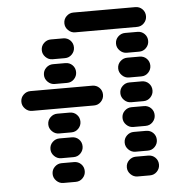

<svg xmlns="http://www.w3.org/2000/svg" viewBox="-50 -737 700 773"><g transform="rotate(-5 300.0 -350.0)"><path d="M435 -50Q435 -34 447 -22Q459 -10 475 -10H525Q542 -10 553.5 -22Q565 -34 565 -50Q565 -67 553.5 -78.5Q542 -90 525 -90H475Q459 -90 447 -78.5Q435 -67 435 -50ZM135 -50Q135 -34 147 -22Q159 -10 175 -10H225Q242 -10 253.5 -22Q265 -34 265 -50Q265 -67 253.5 -78.5Q242 -90 225 -90H175Q159 -90 147 -78.5Q135 -67 135 -50ZM435 -150Q435 -134 447 -122Q459 -110 475 -110H525Q542 -110 553.5 -122Q565 -134 565 -150Q565 -167 553.5 -178.5Q542 -190 525 -190H475Q459 -190 447 -178.5Q435 -167 435 -150ZM135 -150Q135 -134 147 -122Q159 -110 175 -110H225Q242 -110 253.5 -122Q265 -134 265 -150Q265 -167 253.5 -178.5Q242 -190 225 -190H175Q159 -190 147 -178.5Q135 -167 135 -150ZM435 -250Q435 -234 447 -222Q459 -210 475 -210H525Q542 -210 553.5 -222Q565 -234 565 -250Q565 -267 553.5 -278.5Q542 -290 525 -290H475Q459 -290 447 -278.5Q435 -267 435 -250ZM135 -250Q135 -234 147 -222Q159 -210 175 -210H225Q242 -210 253.5 -222Q265 -234 265 -250Q265 -267 253.5 -278.5Q242 -290 225 -290H175Q159 -290 147 -278.5Q135 -267 135 -250ZM435 -350Q435 -334 447 -322Q459 -310 475 -310H525Q542 -310 553.5 -322Q565 -334 565 -350Q565 -367 553.5 -378.5Q542 -390 525 -390H475Q459 -390 447 -378.5Q435 -367 435 -350ZM35 -350Q35 -334 47 -322Q59 -310 75 -310H325Q342 -310 353.5 -322Q365 -334 365 -350Q365 -367 353.5 -378.5Q342 -390 325 -390H75Q59 -390 47 -378.5Q35 -367 35 -350ZM435 -450Q435 -434 447 -422Q459 -410 475 -410H525Q542 -410 553.5 -422Q565 -434 565 -450Q565 -467 553.5 -478.5Q542 -490 525 -490H475Q459 -490 447 -478.5Q435 -467 435 -450ZM135 -450Q135 -434 147 -422Q159 -410 175 -410H225Q242 -410 253.5 -422Q265 -434 265 -450Q265 -467 253.5 -478.5Q242 -490 225 -490H175Q159 -490 147 -478.5Q135 -467 135 -450ZM435 -550Q435 -534 447 -522Q459 -510 475 -510H525Q542 -510 553.5 -522Q565 -534 565 -550Q565 -567 553.5 -578.5Q542 -590 525 -590H475Q459 -590 447 -578.5Q435 -567 435 -550ZM135 -550Q135 -534 147 -522Q159 -510 175 -510H225Q242 -510 253.5 -522Q265 -534 265 -550Q265 -567 253.5 -578.5Q242 -590 225 -590H175Q159 -590 147 -578.5Q135 -567 135 -550ZM235 -650Q235 -634 247 -622Q259 -610 275 -610H525Q542 -610 553.5 -622Q565 -634 565 -650Q565 -667 553.5 -678.5Q542 -690 525 -690H275Q259 -690 247 -678.5Q235 -667 235 -650Z"/></g></svg>

Font: Matrix Sans Raster
Style: Regular
Weight: 400
Designer: Brad Neil
Version: Version 1.100